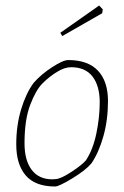

<svg xmlns="http://www.w3.org/2000/svg" viewBox="-20 -668 450 697"><path d="M39 -144Q39 -212 56.5 -270.5Q74 -329 102 -367Q129 -398 169 -424Q209 -450 228 -450Q299 -450 335.5 -411.5Q372 -373 372 -301Q372 -233 355.5 -174Q339 -115 312 -75Q291 -50 242.5 -20.5Q194 9 180 9Q108 9 73.5 -31Q39 -71 39 -144ZM196 -21Q214 -27 246 -48.5Q278 -70 292 -86Q318 -126 330 -184.5Q342 -243 342 -297Q342 -356 316 -390Q290 -424 238 -424Q214 -424 187 -407Q159 -390 134.5 -365.5Q110 -341 89.5 -287Q69 -233 69 -148Q69 -86 95 -51.5Q121 -17 170 -17Q185 -17 196 -21ZM199 -549 340 -648 353 -634 351 -620 206 -537Z"/></svg>

Font: Grenze Thin
Style: Italic
Weight: 250
Italic angle: -10°
Designer: Renata Polastri
Foundry: Omnibus-Type
Version: Version 1.002; ttfautohint (v1.8)